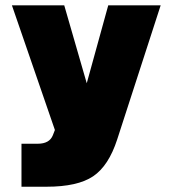

<svg xmlns="http://www.w3.org/2000/svg" viewBox="-20 -520 651 724"><path d="M61 22H122.1Q166.5 22 179.2 -9.8L187 -29.8L24.9 -500H222.2L307.1 -206.1L388.2 -500H585.9L421.9 5.9Q389.6 105.5 331.1 144.8Q272.5 184.1 155.8 184.1H61Z"/></svg>

Font: Overused Grotesk Black
Style: Regular
Weight: 900
Version: Version 0.002